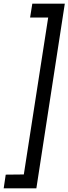

<svg xmlns="http://www.w3.org/2000/svg" viewBox="-53 -800 371 1040"><path d="M76 145 -22 146 -33 220H144L298 -780H122L110 -705H208Z"/></svg>

Font: Jost* 400 Book Italic
Style: Italic
Weight: 400
Italic angle: -10°
Version: Version 3.200; ttfautohint (v0.97) -l 8 -r 50 -G 200 -x 14 -